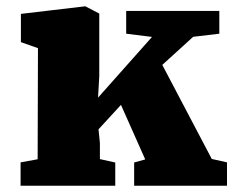

<svg xmlns="http://www.w3.org/2000/svg" viewBox="-20 -590 741 610"><path d="M45.4 -74.2 99.6 -84 100.6 -437 46.4 -456.1V-545.9L249 -569.8H251.5L295.4 -546.9V-348.6L291.5 -279.8L462.9 -472.7L380.9 -482.9V-555.2H676.8V-482.9L593.8 -473.1L495.6 -383.8L652.8 -85L701.2 -74.2V0H406.2V-73.7L441.4 -83.5L364.3 -256.8L293 -179.2L297.4 -135.7V-84.5L346.2 -73.7V0H45.4Z"/></svg>

Font: Merriweather UltraBold
Style: Regular
Weight: 900
Designer: Eben Sorkin ( sorkintype@gmail.com )
Foundry: Eben Sorkin
Version: Version 1.570; ttfautohint (v1.3) -l 8 -r 32 -G 0 -x 0 -H 60